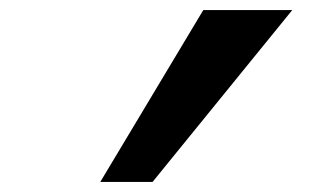

<svg xmlns="http://www.w3.org/2000/svg" viewBox="-20 -828 640 382"><path d="M384.5 -808H561.5L283.5 -466H179.5Z"/></svg>

Font: JuliaMono SemiBold
Style: Italic
Weight: 600
Italic angle: -9°
Monospace: yes
Designer: cormullion
Foundry: corm
Version: Version 0.056; ttfautohint (v1.8.4)